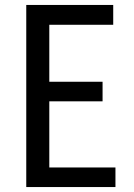

<svg xmlns="http://www.w3.org/2000/svg" viewBox="-20 -755 540 775"><path d="M86 0H446V-79H179V-346H394V-425H179V-655H437V-735H86Z"/></svg>

Font: Noto Sans Mono CJK JP Regular
Style: Regular
Weight: 400
Designer: Ryoko NISHIZUKA (kana & ideographs); Paul D. Hunt (Latin, Greek & Cyrillic); Wenlong ZHANG (bopomofo); Sandoll Communica
Foundry: Adobe Systems Incorporated
Version: Version 1.004;PS 1.004;hotconv 1.0.82;makeotf.lib2.5.63406